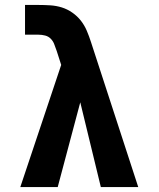

<svg xmlns="http://www.w3.org/2000/svg" viewBox="-20 -755 640 775"><path d="M62 0 227 -493 209 -549Q204 -562 199.5 -575Q195 -588 185.5 -598Q176 -608 162.5 -611.5Q149 -615 135 -615H81V-735H135Q159 -735 183 -733.5Q207 -732 229.5 -725Q252 -718 272 -704Q292 -690 306.5 -671.5Q321 -653 330.5 -630.5Q340 -608 347 -586L538 0H387L304 -342L213 0Z"/></svg>

Font: Iosevka SS04 Heavy Extended
Style: Regular
Weight: 900
Width: 7
Monospace: yes
Designer: Belleve Invis
Foundry: Belleve Invis
Version: Version 19.0.0; ttfautohint (v1.8.4)